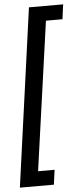

<svg xmlns="http://www.w3.org/2000/svg" viewBox="-71 -768 416 962"><g transform="rotate(-5 137.0 -287.0)"><path d="M113 -735H285L275 -661H192L87 87H170L160 161H-11Z"/></g></svg>

Font: Archivo Narrow Medium
Style: Italic
Weight: 500
Italic angle: -8°
Designer: Hector Gatti
Foundry: Omnibus-Type
Version: Version 2.001